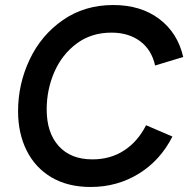

<svg xmlns="http://www.w3.org/2000/svg" viewBox="-20 -731 750 765"><path d="M52 -288Q52 -396 98 -493.5Q144 -591 230.5 -651Q317 -711 431 -711Q541 -711 614.5 -655.5Q688 -600 710 -504L598 -470Q584 -533 538 -567Q492 -601 424 -601Q344 -601 285.5 -557.5Q227 -514 196.5 -444Q166 -374 166 -295Q166 -202 214 -149Q262 -96 348 -96Q420 -96 474.5 -131.5Q529 -167 562 -232L667 -187Q619 -92 533 -39Q447 14 341 14Q250 14 185 -24.5Q120 -63 86 -131.5Q52 -200 52 -288Z"/></svg>

Font: Hanken Grotesk SemiBold
Style: Italic
Weight: 600
Italic angle: -8°
Designer: Alfredo Marco Pradil
Foundry: Hanken Design Co.
Version: Version 3.014